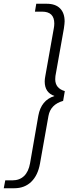

<svg xmlns="http://www.w3.org/2000/svg" viewBox="-59 -892 380 1022"><path d="M-39 110 -31 68H7Q45 68 69 45Q93 22 101 -23L145 -276Q160 -359 231 -381Q179 -399 179 -458Q179 -471 182 -486L227 -739Q230 -754 230 -767Q230 -830 165 -830H127L134 -872H190Q236 -872 260.5 -847.5Q285 -823 285 -778Q285 -768 281 -740L236 -487Q235 -481 235 -470Q235 -422 286 -407L277 -355Q210 -336 199 -275L154 -22Q143 41 107.5 75.5Q72 110 17 110Z"/></svg>

Font: Open Sauce One Light Italic
Style: Regular
Weight: 300
Italic angle: -10°
Designer: Alfredo Marco Pradil
Foundry: Creative Sauce Fz LLC
Version: Version 1.477